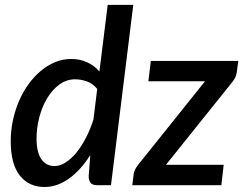

<svg xmlns="http://www.w3.org/2000/svg" viewBox="-20 -760 1003 788"><path d="M379 -395Q361 -417 336.8 -425.8Q312.5 -434.5 288.5 -434.5Q252.5 -434.5 223.2 -412.8Q194 -391 173.2 -356.2Q152.5 -321.5 141.2 -278.2Q130 -235 130 -192Q130 -135.5 149.5 -107Q169 -78.5 204 -78.5Q226 -78.5 249 -93Q272 -107.5 293 -133Q314 -158.5 332.2 -193.5Q350.5 -228.5 363.5 -269.5ZM527 -740 435.5 0H379Q358.5 0 351.2 -10.5Q344 -21 344 -36.5L350.5 -123.5Q331.5 -93.5 310 -69.5Q288.5 -45.5 264.8 -28.2Q241 -11 215.5 -1.8Q190 7.5 163 7.5Q98.5 7.5 61.2 -39.8Q24 -87 24 -181Q24 -223.5 32.8 -265Q41.5 -306.5 57.5 -344Q73.5 -381.5 96.2 -413.2Q119 -445 146.5 -468.2Q174 -491.5 205.8 -504.8Q237.5 -518 272 -518Q308 -518 337.5 -504.5Q367 -491 388 -466.5L422 -740ZM958 -510 952 -465Q951 -453.5 946 -443Q941 -432.5 934 -424L661 -83.5H898L888.5 0H523L528.5 -45Q529 -52.5 534 -63.2Q539 -74 546.5 -83L821.5 -426.5H589L599 -510Z"/></svg>

Font: Lato SemiBold
Style: Italic
Weight: 600
Italic angle: -7°
Designer: Lukasz Dziedzic with Adam Twardoch and Botio Nikoltchev
Foundry: tyPoland Lukasz Dziedzic
Version: Version 2.015; 2015-08-06; http://www.latofonts.com/